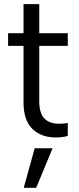

<svg xmlns="http://www.w3.org/2000/svg" viewBox="-20 -660 379 926"><path d="M248.9 3Q179.2 3 136.4 -38.2Q93.5 -79.5 93.5 -165.2V-438.9H19V-500H93.5V-640H169.3V-500H306.9V-438.9H169.3V-172.7Q169.3 -113.6 194.3 -88.4Q219.3 -63.3 264.1 -63.3Q288.1 -63.3 306.9 -66.8V-4.5Q295.4 -0.7 279.9 1.1Q264.4 3 248.9 3ZM147.3 55H233.5L154.7 245.6H94.6Z"/></svg>

Font: AF Albert Sans Medium
Style: Regular
Weight: 500
Designer: Andreas Rasmussen
Foundry: a.Foundry
Version: Version 1.300;Glyphs 3.2 (3231)